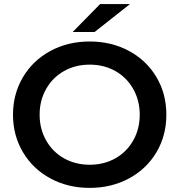

<svg xmlns="http://www.w3.org/2000/svg" viewBox="-20 -914 882 944"><path d="M43.9 -350.1Q43.9 -452.1 93 -534.7Q142.1 -617.2 228 -663.6Q314 -710 420.9 -710Q527.8 -710 614 -663.6Q700.2 -617.2 749 -535.2Q797.9 -453.1 797.9 -350.1Q797.9 -247.1 749 -165Q700.2 -83 614 -36.6Q527.8 9.8 420.9 9.8Q314 9.8 228 -36.6Q142.1 -83 93 -165.5Q43.9 -248 43.9 -350.1ZM174.8 -350.1Q174.8 -280.3 206.8 -223.6Q238.8 -167 294.9 -135.5Q351.1 -104 420.9 -104Q491.2 -104 547.1 -135.5Q603 -167 635 -223.4Q667 -279.8 667 -350.1Q667 -419.9 635 -476.6Q603 -533.2 547.1 -564.7Q491.2 -596.2 420.9 -596.2Q351.1 -596.2 294.9 -564.7Q238.8 -533.2 206.8 -476.6Q174.8 -419.9 174.8 -350.1ZM337.4 -756.8 472.2 -894H619.1L445.3 -756.8Z"/></svg>

Font: Montserrat SemiBold
Style: Regular
Weight: 600
Designer: Julieta Ulanovsky
Foundry: Julieta Ulanovsky
Version: Version 7.200